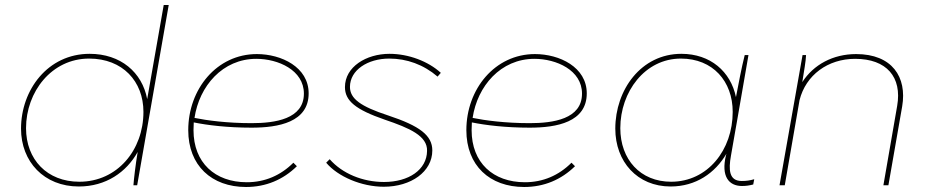

<svg xmlns="http://www.w3.org/2000/svg" viewBox="-20 -740 3700 767"><path d="M513 0H528L654 -720H634L568 -344C548 -451 462 -525 338 -525C171 -525 64 -381 64 -226C64 -94 156 5 295 5C403 5 485 -52 530 -133C521 -79 515 -26 513 0ZM336 -506C470 -506 553 -415 553 -293C553 -141 449 -14 297 -14C168 -14 84 -103 84 -228C84 -373 186 -506 336 -506Z M963 7C1042 7 1111 -22 1166 -76L1152 -90C1101 -39 1038 -12 966 -12C839 -12 753 -90 753 -220L754 -251C808 -240 888 -230 985 -230C1093 -230 1213 -252 1213 -367C1213 -472 1104 -524 1006 -524C846 -524 732 -384 732 -220C732 -79 825 7 963 7ZM757 -269C776 -396 869 -505 1004 -505C1091 -505 1194 -460 1194 -366C1194 -264 1078 -248 985 -248C887 -248 806 -259 757 -269Z M1513 6C1622 6 1707 -54 1707 -139C1707 -199 1657 -237 1530 -279C1420 -315 1378 -346 1378 -393C1378 -460 1449 -506 1535 -506C1605 -506 1672 -482 1728 -434L1741 -449C1691 -495 1612 -525 1536 -525C1443 -525 1358 -473 1358 -392C1358 -337 1401 -302 1517 -262C1617 -228 1688 -197 1686 -137C1685 -62 1613 -13 1514 -13C1428 -13 1347 -47 1297 -104L1283 -90C1330 -34 1425 6 1513 6Z M2074 7C2153 7 2222 -22 2277 -76L2263 -90C2212 -39 2149 -12 2077 -12C1950 -12 1864 -90 1864 -220L1865 -251C1919 -240 1999 -230 2096 -230C2204 -230 2324 -252 2324 -367C2324 -472 2215 -524 2117 -524C1957 -524 1843 -384 1843 -220C1843 -79 1936 7 2074 7ZM1868 -269C1887 -396 1980 -505 2115 -505C2202 -505 2305 -460 2305 -366C2305 -264 2189 -248 2096 -248C1998 -248 1917 -259 1868 -269Z M2944 3C2961 3 2973 1 2989 -3L2993 -24C2975 -19 2962 -17 2943 -17C2892 -17 2890 -62 2900 -118L2918 -221L2923 -249L2970 -520H2955C2941 -464 2931 -408 2920 -352C2899 -454 2818 -525 2702 -525C2541 -525 2438 -381 2438 -226C2438 -94 2526 5 2659 5C2760 5 2837 -49 2882 -126L2880 -119C2860 -36 2891 3 2944 3ZM2700 -506C2828 -506 2907 -415 2907 -293C2907 -141 2807 -14 2661 -14C2538 -14 2458 -103 2458 -228C2458 -373 2556 -506 2700 -506Z M3094 0H3115L3174 -340C3199 -440 3287 -505 3396 -505C3522 -505 3584 -432 3564 -317L3509 0H3529L3584 -315C3604 -432 3544 -524 3400 -524C3308 -524 3230 -482 3185 -412C3192 -458 3199 -493 3200 -520H3186Z"/></svg>

Font: Fixel Display 20240404 Thin
Style: Italic
Weight: 100
Italic angle: -10°
Designer: AlfaBravo + MacPaw
Foundry: Kyrylo Tkachov, Marchela Mozhyna, Serhii Makarenko, Maria Weinstein, Zakhar Kryvoshyya
Version: Version 1.211;Glyphs 3.2 (3225)